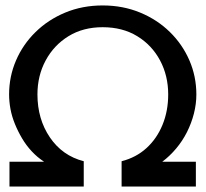

<svg xmlns="http://www.w3.org/2000/svg" viewBox="-20 -685 755 705"><path d="M14.8 0V-91.1H141.9Q116.7 -107.7 96.6 -129.3Q76.5 -150.8 61.2 -176.7Q45.8 -202.6 34.6 -230.2Q23.4 -257.8 18.4 -285Q13.4 -312.3 13.4 -338.2Q13.4 -404.2 38.9 -463.2Q64.3 -522.2 110.8 -567.6Q157.2 -613 220 -639Q282.8 -665 357 -665Q431.2 -665 494.2 -639Q557.3 -613 603.6 -567.6Q650 -522.2 675.5 -463.2Q701 -404.2 701 -338.2Q701 -303.5 692.1 -268.3Q683.1 -233.1 666.7 -200.3Q650.2 -167.5 626.9 -139.8Q603.6 -112 575.8 -91.1H699.2V0H426.5V-93Q479.6 -106.5 517.7 -141.1Q555.8 -175.7 576.7 -226.6Q597.6 -277.5 597.6 -338.2Q597.6 -407.1 567.8 -463Q538 -519 484.1 -552Q430.1 -585.1 357.1 -585.1Q285 -585.1 231.5 -552.1Q177.9 -519.1 147.7 -463.1Q117.5 -407.1 117.5 -338.2Q117.5 -247.7 163.3 -180.4Q209 -113.1 287.5 -93V0Z"/></svg>

Font: Panamera Thin
Style: Regular
Weight: 100
Designer: Bastien Sozeau
Foundry: NBR — Bastien Sozeau
Version: Version 3.003;gftools[0.9.33]